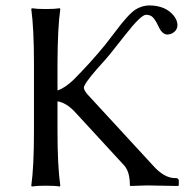

<svg xmlns="http://www.w3.org/2000/svg" viewBox="-20 -678 677 701"><path d="M523.9 -658.2Q585.4 -658.2 615.7 -619.1Q627.4 -603 627.9 -587.9Q627.9 -564.5 605 -554.7Q598.1 -552.2 591.8 -551.8Q572.3 -551.8 559.1 -580.6Q544.4 -612.3 532.7 -619.1Q524.4 -624 513.2 -624Q494.6 -624 437 -550.3Q390.6 -491.2 383.8 -482.9Q366.2 -461.4 335 -427.2Q287.6 -373 286.1 -357.9Q287.1 -347.7 299.8 -333L539.1 -73.2Q578.6 -28.8 617.2 -27.8H624Q631.3 -26.4 632.8 -20V-1L629.9 1Q628.9 1 516.1 -1L456.1 1L454.1 -1V-6.8Q453.1 -51.3 434.1 -73.2L252 -271Q221.7 -302.7 189.9 -308.1V-200.2Q189.9 -71.3 200.2 0L198.2 2.9Q180.2 0 147 0Q114.3 0 96.2 2.9L94.2 0Q104 -68.4 104 -200.2V-444.8Q104 -573.7 94.2 -645L96.2 -647.9Q114.3 -645 147 -645Q179.7 -645 198.2 -647.9L200.2 -645Q190.4 -578.1 189.9 -444.8V-347.7Q215.8 -356 248 -386.2Q313 -451.7 363.8 -514.2Q376 -529.3 398.9 -559.6Q447.3 -625 474.6 -643.1Q498.5 -657.7 523.9 -658.2Z"/></svg>

Font: Linux Biolinum Capitals O
Style: Small Caps
Weight: 400
Designer: Philipp H. Poll
Foundry: Philipp H. Poll
Version: Version 1.0.4